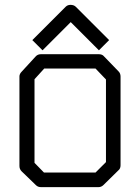

<svg xmlns="http://www.w3.org/2000/svg" viewBox="-20 -820 532 790"><path d="M134 -634 113 -655 250 -792Q258 -800 270 -800Q284 -800 292 -792L429 -655L408 -634L387 -613L271 -729L155 -613ZM122 -494V-150L161 -110H373L416 -153V-493L373 -538H162ZM70 -526 127 -588Q135 -597 149 -597H386Q401 -597 408 -588L468 -526Q476 -518 476 -505V-140Q476 -126 467 -119L406 -59Q397 -50 385 -50H149Q136 -50 128 -58L69 -115Q60 -124 60 -137V-506Q60 -516 70 -526Z"/></svg>

Font: IBM 3270 Semi-Condensed
Style: Condensed
Weight: 400
Monospace: yes
Version: Version 2.3.1